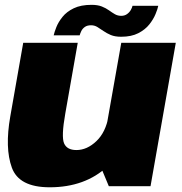

<svg xmlns="http://www.w3.org/2000/svg" viewBox="-20 -770 753 794"><path d="M430 0H602.5L707 -593H481.5L392.5 -90ZM301.5 -593H76L22.5 -288.5Q-0.5 -158 29 -76.8Q58.5 4.5 185.5 4.5Q332 4.5 424.8 -82Q517.5 -168.5 532 -251.5L429 -290.5Q417.5 -223.5 378.8 -186.5Q340 -149.5 296 -149.5Q257 -149.5 245 -177.2Q233 -205 250 -300.5ZM481 -618Q523.5 -618 552 -632.8Q580.5 -647.5 597.5 -669Q614.5 -690.5 623.2 -711.8Q632 -733 634.5 -746H528Q526.5 -738.5 520.8 -728.5Q515 -718.5 505 -711.5Q495 -704.5 481.5 -704.5Q467 -704.5 455.2 -711.2Q443.5 -718 430.8 -727.2Q418 -736.5 401 -743.2Q384 -750 358.5 -750Q314.5 -750 285 -735.8Q255.5 -721.5 238.5 -700.2Q221.5 -679 213.2 -658.2Q205 -637.5 202 -624H309.5Q311.5 -631.5 316.2 -641.5Q321 -651.5 330.8 -658.5Q340.5 -665.5 356.5 -665.5Q371 -665.5 382.8 -658.2Q394.5 -651 407.8 -641.8Q421 -632.5 438.2 -625.2Q455.5 -618 481 -618Z"/></svg>

Font: Anybody Black
Style: Italic
Weight: 900
Italic angle: -10°
Designer: Tyler Finck
Foundry: Etcetera Type Company
Version: Version 1.113;gftools[0.9.25]